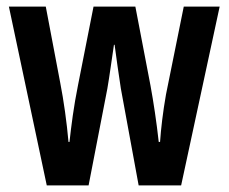

<svg xmlns="http://www.w3.org/2000/svg" viewBox="-20 -563 695 583"><path d="M347 -294Q342 -326 337 -361.5Q332 -397 328 -427H326Q321 -394 316 -358.5Q311 -323 306 -294L249 0H122L7 -543H119L163 -311Q171 -270 177.5 -223.5Q184 -177 188 -132H191Q195 -169 201 -212Q207 -255 217 -305L264 -543H391L437 -303Q444 -265 450.5 -221Q457 -177 462 -132H466Q468 -162 472.5 -199Q477 -236 484 -276L538 -543H647L530 0H401Z"/></svg>

Font: Noto Sans Arabic ExtCond SemBd
Style: Regular
Weight: 600
Width: 2
Designer: Monotype Design Team, Nadine Chahine, Nizar Qandah and Khaled Hosny
Foundry: Monotype Imaging Inc.
Version: Version 2.012; ttfautohint (v1.8.4.7-5d5b)